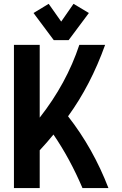

<svg xmlns="http://www.w3.org/2000/svg" viewBox="-20 -962 626 982"><path d="M229 -942.4 293 -851.6 356 -942.4 434.6 -895.5 331.1 -756.8H254.9L151.4 -895.5ZM51.3 0V-732.4H183.1V-360.4Q320.3 -535.2 385.7 -732.4H517.6Q443.8 -526.4 328.1 -367.2Q456.5 -203.1 534.7 0H401.9Q337.4 -151.4 253.4 -273.9Q220.7 -233.4 183.1 -193.4V0Z"/></svg>

Font: Consola Mono
Style: Bold
Weight: 700
Monospace: yes
Designer: Wojciech Kalinowski "wmk69" (wmk69@o2.pl)
Foundry: Wojciech Kalinowski "wmk69" (wmk69@o2.pl)
Version: Version 2.1.0